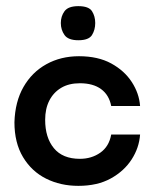

<svg xmlns="http://www.w3.org/2000/svg" viewBox="-20 -595 509 625"><path d="M235 10Q177 10 130 -13.5Q83 -37 55 -83.5Q27 -130 27 -197Q29 -264 56.5 -312Q84 -360 131 -386Q178 -412 237 -412Q299 -412 342 -388.5Q385 -365 409 -328Q433 -291 436 -250H342Q335 -286 309 -305Q283 -324 240 -324Q204 -324 179 -309Q154 -294 140.5 -267.5Q127 -241 127 -205Q127 -147 155.5 -112.5Q184 -78 240 -78Q278 -78 306.5 -98Q335 -118 342 -157H436Q433 -114 408.5 -76Q384 -38 340.5 -14Q297 10 235 10ZM235 -464Q202 -464 190 -481Q178 -498 178 -520Q178 -542 190 -558.5Q202 -575 235 -575Q269 -575 279.5 -558.5Q290 -542 290 -520Q290 -498 279.5 -481Q269 -464 235 -464Z"/></svg>

Font: Darker Grotesque
Style: Bold
Weight: 700
Designer: Gabriel Lam
Foundry: TypeRant
Version: Version 1.000;gftools[0.9.28]